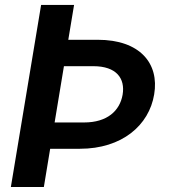

<svg xmlns="http://www.w3.org/2000/svg" viewBox="-20 -747 697 767"><path d="M370.4 -588.1H252.8L275.9 -727.3H144.2L23.4 0H155.2L180.4 -152.7H299C467.3 -152.7 575.6 -246.4 595.9 -370C616.8 -493.6 539.1 -588.1 370.4 -588.1ZM469.8 -368.6C458.5 -304 408 -257.8 316.1 -257.8H198.2L235.4 -482.6H353C445 -482.6 480.8 -433.9 469.8 -368.6Z"/></svg>

Font: TID UI Semi Bold
Style: Italic
Weight: 600
Italic angle: -9.39999°
Designer: The TID Project Authors
Foundry: Bakken & Bæck
Version: Version 1.001;hotconv 1.0.109;makeotfexe 2.5.65596